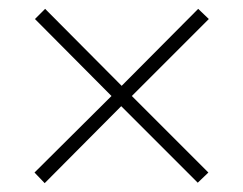

<svg xmlns="http://www.w3.org/2000/svg" viewBox="-20 -570 550 434"><path d="M428 -550 255 -376 82 -550 59 -527 232 -353 58 -180 81 -156 254 -330 427 -157 451 -180 278 -353 452 -527Z"/></svg>

Font: Noto Sans Lao UI SemCond ExtLt
Style: Regular
Weight: 200
Width: 4
Designer: Monotype Design Team
Foundry: Monotype Imaging Inc.
Version: Version 2.000